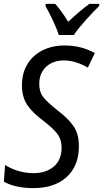

<svg xmlns="http://www.w3.org/2000/svg" viewBox="-22 -958 531 988"><path d="M-2 -23 4 -109Q72 -67 151 -67Q215 -67 255 -101Q295 -135 295 -199Q295 -238 275 -266.5Q255 -295 199 -338Q144 -379 117.5 -419Q91 -459 91 -519Q91 -582 119 -628Q147 -674 197 -699Q247 -724 310 -724Q396 -724 466 -685L430 -610Q403 -626 371 -636.5Q339 -647 307 -647Q251 -647 215.5 -614.5Q180 -582 180 -526Q180 -485 200 -459Q220 -433 274 -390Q331 -347 357.5 -307Q384 -267 384 -206Q384 -105 321.5 -47.5Q259 10 150 10Q57 10 -2 -23ZM212 -927 213 -938H262Q291 -907 329 -846Q393 -906 438 -938H489L488 -927Q457 -897 416.5 -851.5Q376 -806 358 -778H281Q271 -808 250.5 -852Q230 -896 212 -927Z"/></svg>

Font: Noto Sans UI Narrow
Style: Italic
Weight: 400
Width: 4
Italic angle: -12°
Designer: Monotype Design Team
Foundry: Monotype Imaging Inc.
Version: Version 1.001